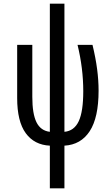

<svg xmlns="http://www.w3.org/2000/svg" viewBox="-20 -780 603 1040"><path d="M250 9Q166 5 119.5 -58.5Q73 -122 73 -249V-537H155V-255Q155 -164 177.5 -118Q200 -72 250 -66V-760H329V-66Q382 -71 406.5 -123.5Q431 -176 431 -286Q431 -410 400 -537H481Q498 -467 506 -406Q514 -345 514 -289Q514 -143 466 -69.5Q418 4 329 9V240H250Z"/></svg>

Font: Noto Sans Mono SemiCondensed
Style: Regular
Weight: 400
Width: 4
Designer: Monotype Design Team
Foundry: Monotype Imaging Inc.
Version: Version 2.014